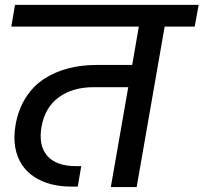

<svg xmlns="http://www.w3.org/2000/svg" viewBox="-20 -760 827 780"><path d="M25.9 -651.9 41 -740.2H787.1L771 -651.9H648.9L535.2 0H430.2L501 -405.8H360.8Q275.4 -405.8 219.2 -365Q163.1 -324.2 148.9 -246.1Q135.3 -169.9 171.6 -127.4Q208 -85 290 -85H310.1L295.9 -2H269Q225.1 -2 187.3 -11.7Q149.4 -21.5 118.9 -41.5Q88.4 -61.5 68.8 -91.3Q49.3 -121.1 42 -160.9Q34.7 -200.7 43 -251Q53.7 -314 83.7 -361.8Q113.8 -409.7 158 -438.7Q202.1 -467.8 255.9 -481.9Q309.6 -496.1 372.1 -496.1H517.1L543.9 -651.9Z"/></svg>

Font: Poppins Medium
Style: Italic
Weight: 500
Italic angle: -10°
Designer: Ninad Kale (Devanagari), Jonny Pinhorn (Latin)
Foundry: Indian Type Foundry
Version: Version 3.200;PS 1.000;hotconv 16.6.54;makeotf.lib2.5.65590